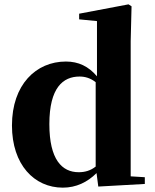

<svg xmlns="http://www.w3.org/2000/svg" viewBox="-20 -846 713 883"><path d="M420 -80C396 -61 370 -54 342 -54C265 -54 207 -112 207 -275C207 -443 270 -494 346 -494C371 -494 396 -487 420 -468ZM581 -35V-657L585 -817L571 -826L344 -783V-757L426 -749V-495C387 -541 341 -563 283 -563C146 -563 35 -457 35 -269C35 -88 138 17 269 17C330 17 382 -8 424 -50L432 12L646 0V-31Z"/></svg>

Font: Noto Serif TC Black
Style: Regular
Weight: 900
Version: Version 1.001;PS 1.001;hotconv 16.6.54;makeotf.lib2.5.65590